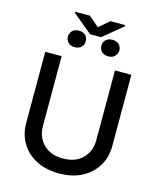

<svg xmlns="http://www.w3.org/2000/svg" viewBox="-147 -1130 1031 1245"><g transform="rotate(15 369.0 -508.0)"><path d="M622 -114Q588 -57 521 -21Q457 12 369 12Q282 12 217 -21Q151 -55 116 -114Q80 -173 80 -249V-727H190V-258Q190 -184 238 -136Q286 -88 369 -88Q452 -88 500 -136Q548 -184 548 -258V-727H658V-249Q658 -173 622 -114ZM437 -1028H536V-1020L405 -912H331L201 -1020V-1028H299L368 -969ZM437 -899Q453 -915 482 -915Q508 -915 526 -899Q542 -881 542 -860Q542 -839 526 -821Q511 -804 482 -804Q453 -804 437 -820Q421 -836 421 -859Q421 -883 437 -899ZM212 -900Q228 -916 256 -916Q283 -916 301 -900Q316 -884 316 -860Q316 -836 300 -821Q284 -805 256 -805Q228 -805 212 -821Q196 -839 196 -860Q196 -882 212 -900Z"/></g></svg>

Font: Sinter Medium
Style: Regular
Weight: 500
Foundry: Adobe & rsms
Version: Version 1.000